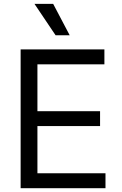

<svg xmlns="http://www.w3.org/2000/svg" viewBox="-20 -986 638 1006"><path d="M88.1 0H532.7V-78.1H176.1V-325.3H504.3V-403.4H176.1V-649.1H527V-727.3H88.1ZM160.5 -965.9 271.3 -801.1H345.2L258.5 -965.9Z"/></svg>

Font: Magic Ui Pro
Style: Regular
Weight: 400
Designer: Stefan Endress, Andreas Faust
Version: Version 1.000;FEAKit 1.0